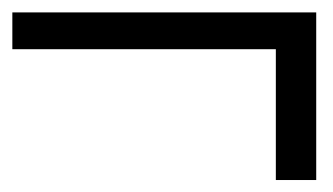

<svg xmlns="http://www.w3.org/2000/svg" viewBox="-20 -525 540 311"><path d="M0 -504.9V-445.3H426.8V-233.4H492.2V-504.9Z"/></svg>

Font: GulimChe
Style: Regular
Weight: 400
Monospace: yes
Version: Version 2.21